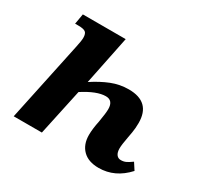

<svg xmlns="http://www.w3.org/2000/svg" viewBox="-122 -682 865 838"><g transform="rotate(30 310.5 -263.0)"><path d="M357 -94Q357 -124 366 -167Q374 -213 374 -233Q374 -277 337 -277Q292 -277 224 -233L174 0H32L116 -397Q124 -433 124 -448Q124 -470 114 -477Q104 -484 79 -484H62L71 -536H287L237 -291Q281 -320 322.5 -336.5Q364 -353 409 -353Q519 -353 519 -247Q519 -221 515 -197.5Q511 -174 510 -170Q502 -128 502 -110Q502 -90 510 -79Q518 -68 532 -68Q546 -68 557 -73Q568 -78 586 -91L608 -57Q547 10 465 10Q413 10 385 -18Q357 -46 357 -94Z"/></g></svg>

Font: Noto Serif Narrow
Style: Bold Italic
Weight: 700
Width: 4
Italic angle: -12°
Designer: Monotype Design Team
Foundry: Monotype Imaging Inc.
Version: Version 1.001